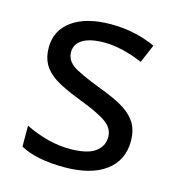

<svg xmlns="http://www.w3.org/2000/svg" viewBox="-88 -623 656 710"><g transform="rotate(15 239.5 -268.0)"><path d="M434.1 -147.9Q434.1 -72.8 377.9 -31.5Q321.8 9.8 220.2 9.8Q114.3 9.8 51.8 -23.9V-104Q140.1 -61 222.2 -61Q288.6 -61 318.8 -82.5Q349.1 -104 349.1 -140.1Q349.1 -171.9 320.1 -193.8Q291 -215.8 216.8 -244.1Q141.1 -273.4 110.4 -294.2Q79.6 -314.9 65.2 -340.8Q50.8 -366.7 50.8 -403.8Q50.8 -469.7 104.5 -507.8Q158.2 -545.9 252 -545.9Q343.3 -545.9 422.9 -509.8L393.1 -439.9Q311.5 -474.1 246.1 -474.1Q191.4 -474.1 163.1 -456.8Q134.8 -439.5 134.8 -409.2Q134.8 -379.9 159.2 -360.6Q183.6 -341.3 272.9 -307.1Q339.8 -282.2 371.8 -260.7Q403.8 -239.3 418.9 -212.4Q434.1 -185.5 434.1 -147.9Z"/></g></svg>

Font: Noto Sans Historic
Style: Regular
Weight: 400
Designer: Monotype Design Team
Foundry: Monotype Imaging Inc.
Version: Version 0.71 uh